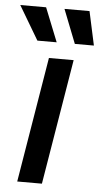

<svg xmlns="http://www.w3.org/2000/svg" viewBox="-81 -794 440 828"><g transform="rotate(5 139.0 -379.5)"><path d="M25.9 0 115.7 -542.5H222.7L132.8 0ZM221.7 -612.8 164.1 -759.3H272.5L304.2 -612.8ZM59.6 -612.8 -27.3 -759.3H84.5L143.1 -612.8Z"/></g></svg>

Font: Inter 16pt Medium
Style: Italic
Weight: 500
Italic angle: -9.3988°
Version: Version 4.001;git-66647c0bb